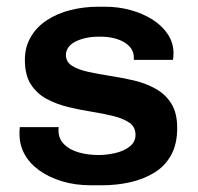

<svg xmlns="http://www.w3.org/2000/svg" viewBox="-20 -541 589 571"><path d="M251 10Q203 10 164 -2Q125 -14 96.5 -34.5Q68 -55 53 -82.5Q38 -110 38 -142Q38 -148 38 -152Q38 -156 39 -163H155Q154 -160 154 -157.5Q154 -155 154 -153Q154 -128 171 -111.5Q188 -95 215 -87.5Q242 -80 273 -80Q298 -80 323.5 -86Q349 -92 366 -105.5Q383 -119 383 -140Q383 -163 365.5 -175.5Q348 -188 318.5 -195.5Q289 -203 254 -208.5Q219 -214 183.5 -222.5Q148 -231 118.5 -247Q89 -263 71.5 -290.5Q54 -318 54 -363Q54 -401 71.5 -431Q89 -461 119.5 -481Q150 -501 189.5 -511Q229 -521 272 -521H292Q332 -521 368.5 -511Q405 -501 434 -482.5Q463 -464 479.5 -438.5Q496 -413 496 -383Q496 -378 495.5 -371.5Q495 -365 494 -363H378V-371Q378 -382 372.5 -392.5Q367 -403 354.5 -412Q342 -421 322.5 -426.5Q303 -432 276 -432Q252 -432 233 -427.5Q214 -423 201 -415.5Q188 -408 182 -398Q176 -388 176 -378Q176 -357 194 -345.5Q212 -334 241.5 -327.5Q271 -321 306.5 -315.5Q342 -310 377 -302Q412 -294 442 -277.5Q472 -261 489.5 -233Q507 -205 507 -160Q507 -113 489 -80Q471 -47 439 -27.5Q407 -8 367 1Q327 10 283 10Z"/></svg>

Font: Chivo Medium SemiBold
Style: Regular
Weight: 600
Version: Version 2.002